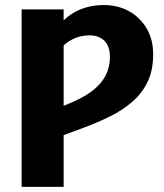

<svg xmlns="http://www.w3.org/2000/svg" viewBox="-20 -730 640 750"><path d="M210.8 -534.4 204.5 -621.5Q234.5 -664.7 281.2 -687.5Q327.9 -710.3 386.8 -710.3Q439.4 -710.3 482.8 -686.8Q526.1 -663.2 552.2 -620.1Q578.3 -577 578.3 -516.8Q578.3 -455.9 556.8 -410.9Q535.3 -365.9 497.5 -333Q459.6 -300 410.1 -275.5Q360.5 -251 303.8 -230L212.6 -196.2V-309.7L269.9 -334.2Q316.3 -355 347.3 -380.5Q378.3 -405.9 393.9 -437.5Q409.4 -469.1 409.4 -507.9Q409.4 -549.6 387.7 -570.7Q366 -591.9 328.9 -591.9Q293.5 -591.9 263.8 -576.9Q234 -562 210.8 -534.4ZM64.5 -693.4H228.6V0H64.5Z"/></svg>

Font: Fira Sans Variable
Style: Regular
Weight: 400
Designer: Carrois Corporate & Edenspiekermann AG
Foundry: Carrois Corporate GbR & Edenspiekermann AG
Version: Version 4.202